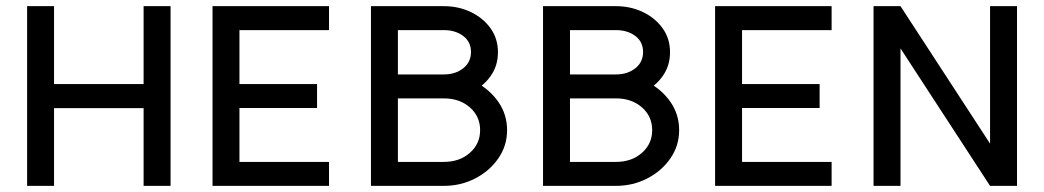

<svg xmlns="http://www.w3.org/2000/svg" viewBox="-20 -606 3404 626"><path d="M68.4 -585.9V0H156.2V-253.4H448.2V0H536.1V-585.9H448.2V-332H156.2V-585.9Z M1013.7 -332H760.7V-507.8H1052.7V-585.9H672.9V0H1052.7V-78.1H760.7V-253.9H1013.7Z M1603.5 -435.5Q1603.5 -480.5 1579.1 -514.2Q1554.7 -547.9 1514.6 -566.9Q1474.6 -585.9 1427.2 -585.9H1267.6V-507.8H1427.2Q1464.8 -507.8 1490.2 -488.8Q1515.6 -469.7 1515.6 -436.5Q1515.6 -403.3 1490.2 -383.3Q1464.8 -363.3 1427.2 -363.3V-285.2Q1474.6 -285.2 1514.6 -304.2Q1554.7 -323.2 1579.1 -357.2Q1603.5 -391.1 1603.5 -435.5ZM1277.3 -78.1V-285.2H1427.2Q1478.5 -285.2 1512 -255.9Q1545.4 -226.6 1545.4 -181.6Q1545.4 -137.2 1512 -107.7Q1478.5 -78.1 1427.2 -78.1ZM1189.5 -585.9V0H1427.2Q1482.4 0 1529.3 -24.2Q1576.2 -48.3 1604.7 -89.6Q1633.3 -130.9 1633.3 -181.6Q1633.3 -232.9 1604.7 -273.9Q1576.2 -314.9 1529.3 -339.1Q1482.4 -363.3 1427.2 -363.3H1277.3V-585.9Z M2164.6 -435.5Q2164.6 -480.5 2140.1 -514.2Q2115.7 -547.9 2075.7 -566.9Q2035.6 -585.9 1988.3 -585.9H1828.6V-507.8H1988.3Q2025.9 -507.8 2051.3 -488.8Q2076.7 -469.7 2076.7 -436.5Q2076.7 -403.3 2051.3 -383.3Q2025.9 -363.3 1988.3 -363.3V-285.2Q2035.6 -285.2 2075.7 -304.2Q2115.7 -323.2 2140.1 -357.2Q2164.6 -391.1 2164.6 -435.5ZM1838.4 -78.1V-285.2H1988.3Q2039.6 -285.2 2073 -255.9Q2106.4 -226.6 2106.4 -181.6Q2106.4 -137.2 2073 -107.7Q2039.6 -78.1 1988.3 -78.1ZM1750.5 -585.9V0H1988.3Q2043.5 0 2090.3 -24.2Q2137.2 -48.3 2165.8 -89.6Q2194.3 -130.9 2194.3 -181.6Q2194.3 -232.9 2165.8 -273.9Q2137.2 -314.9 2090.3 -339.1Q2043.5 -363.3 1988.3 -363.3H1838.4V-585.9Z M2652.3 -332H2399.4V-507.8H2691.4V-585.9H2311.5V0H2691.4V-78.1H2399.4V-253.9H2652.3Z M2916 -585.9H2828.1V0H2916V-448.2L3208 0H3295.9V-585.9H3208V-137.7Z"/></svg>

Font: Giphurs SC
Style: Regular
Weight: 400
Version: Version 0.920